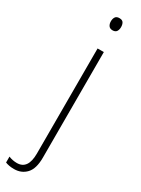

<svg xmlns="http://www.w3.org/2000/svg" viewBox="-287 -747 745 1011"><g transform="rotate(30 85.5 -242.0)"><path d="M72 -688Q72 -704 79 -714.5Q86 -725 103 -725Q121 -725 127.5 -714.5Q134 -704 134 -688Q134 -672 127 -661.5Q120 -651 103 -651Q87 -651 79.5 -661.5Q72 -672 72 -688ZM19 241Q2 241 -11 238.5Q-24 236 -34 232V196Q-22 201 -9.5 203.5Q3 206 16 206Q83 206 83 110V-529H121V113Q121 180 92.5 210.5Q64 241 19 241Z"/></g></svg>

Font: Noto Sans Sinhala UI SemiCondensed ExtraLight
Style: Regular
Weight: 200
Width: 4
Designer: Jelle Bosma - Monotype Design Team
Foundry: Monotype Imaging Inc.
Version: Version 2.006; ttfautohint (v1.8.4.7-5d5b)